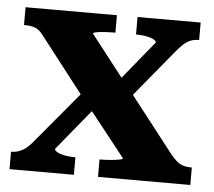

<svg xmlns="http://www.w3.org/2000/svg" viewBox="-43 -557 671 603"><g transform="rotate(5 292.5 -255.5)"><path d="M578 0H287V-55H289Q306 -55 322 -56.5Q338 -58 349 -60Q360 -62 360 -65L227 -233L224 -236L75 -428Q67 -439 59 -444.5Q51 -450 40.5 -452.5Q30 -455 15 -455H14V-511H302V-456H299Q284 -456 268 -455Q252 -454 242 -452Q232 -450 232 -447L359 -284L363 -280L511 -90Q521 -78 529.5 -70.5Q538 -63 549 -59Q560 -55 577 -55H578ZM8 0V-55H9Q28 -55 44.5 -64.5Q61 -74 76 -93L224 -270L277 -237L145 -76Q145 -70 155 -65Q165 -60 180 -57.5Q195 -55 210 -55H211V0ZM357 -246 306 -283 431 -436Q431 -442 421.5 -446.5Q412 -451 398 -453.5Q384 -456 370 -456H367V-511H566V-456Q551 -456 539.5 -451.5Q528 -447 517 -437Q506 -427 493 -411Z"/></g></svg>

Font: Roboto Serif 28pt SemiBold
Style: Regular
Weight: 600
Designer: Greg Gazdowicz
Foundry: Commercial Type
Version: Version 1.008